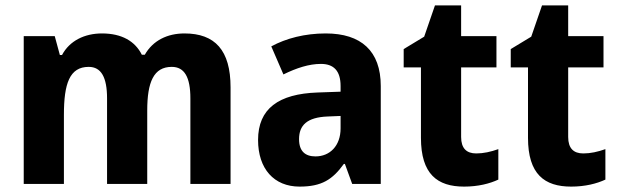

<svg xmlns="http://www.w3.org/2000/svg" viewBox="-20 -682 2292 712"><path d="M664 -558C601 -558 547 -532 517 -479H506C481 -529 432 -558 358 -558C294 -558 238 -531 210 -478H202L183 -548H68V0H217V-256C217 -372 238 -434 309 -434C355 -434 377 -396 377 -317V0H526V-272C526 -378 550 -434 617 -434C664 -434 686 -396 686 -317V0H835V-358C835 -496 777 -558 664 -558Z M1188 -558C1111 -558 1041 -540 986 -510L1031 -406C1080 -430 1126 -445 1170 -445C1217 -445 1243 -420 1243 -363V-342L1158 -339C1013 -334 937 -279 937 -163C937 -56 996 10 1091 10C1173 10 1213 -16 1255 -74H1259L1286 0H1392V-363C1392 -493 1319 -558 1188 -558ZM1195 -250 1243 -252V-206C1243 -141 1203 -102 1150 -102C1112 -102 1089 -121 1089 -166C1089 -217 1118 -247 1195 -250Z M1746 -113C1710 -113 1690 -132 1690 -174V-432H1821V-548H1690V-662H1593L1553 -546L1477 -500V-432H1541V-171C1541 -36 1602 10 1701 10C1753 10 1796 -1 1828 -16V-129C1800 -119 1773 -113 1746 -113Z M2143 -113C2107 -113 2087 -132 2087 -174V-432H2218V-548H2087V-662H1990L1950 -546L1874 -500V-432H1938V-171C1938 -36 1999 10 2098 10C2150 10 2193 -1 2225 -16V-129C2197 -119 2170 -113 2143 -113Z"/></svg>

Font: Noto Sans Armenian SemiCondensed Medium
Style: Regular
Weight: 500
Width: 4
Designer: Monotype Design Team
Foundry: Monotype Imaging Inc.
Version: Version 2.008